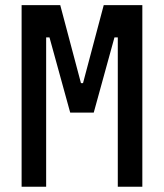

<svg xmlns="http://www.w3.org/2000/svg" viewBox="-20 -713 626 733"><path d="M276.4 -283.2 291 -395.5H296.9L376 -693.4H445.3V-570.3H417L337.9 -283.2ZM62.5 0V-693.4H156.2V0ZM248 -283.2 168.9 -570.3H140.6V-693.4H210L289.1 -395.5H293L302.7 -283.2ZM429.7 0V-693.4H523.4V0Z"/></svg>

Font: Cascadia Mono PL
Style: Regular
Weight: 400
Monospace: yes
Designer: Aaron Bell
Foundry: Saja Typeworks
Version: Version 2102.003